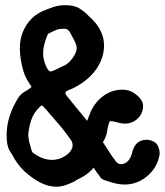

<svg xmlns="http://www.w3.org/2000/svg" viewBox="-20 -684 633 737"><path d="M195.3 32.7Q138.7 32.7 71.8 -28.3Q44.4 -55.7 26.9 -89.8Q22 -98.1 16.1 -106.9Q5.4 -126 5.4 -165.5Q5.4 -237.8 51.3 -310.5Q63 -326.7 80.6 -335.4Q84.5 -337.9 88.4 -340.3Q100.6 -348.6 100.6 -350.6Q100.6 -353.5 94.2 -361.3Q77.6 -385.7 70.3 -409.7Q63 -433.6 59.6 -456.1Q56.2 -478.5 56.2 -498.5Q56.2 -529.3 64.9 -553.7Q90.3 -625 161.6 -648.4L172.9 -652.8Q199.7 -664.1 230.5 -664.1Q264.6 -664.1 283.9 -652.3Q303.2 -640.6 318.8 -624.5L319.3 -623.5Q379.4 -572.3 379.4 -508.8Q379.4 -487.3 372.6 -464.8Q351.1 -397.9 279.3 -355.5Q265.6 -347.2 251.5 -341.3L241.2 -337.4Q231 -332.5 231 -327.6Q231 -322.8 236.8 -315.4Q271 -272.5 309.1 -227.1Q314.5 -220.7 317.4 -212.4L313 -217.8Q316.4 -224.1 323.7 -243.7Q338.9 -286.1 373 -313Q407.2 -339.8 449.7 -339.8Q477.1 -339.8 497.1 -325.2Q529.3 -301.8 529.3 -277.3Q529.3 -254.9 516.1 -237.3Q494.1 -209.5 458.5 -209.5Q447.3 -209.5 435.5 -212.9Q413.6 -219.2 403.3 -219.2Q402.3 -219.2 401.4 -217.8Q395 -207.5 391.1 -179.7Q388.2 -160.2 377.4 -142.1Q375.5 -139.6 375.5 -138.2Q375.5 -136.2 378.4 -132.8Q386.7 -120.6 394 -108.9Q409.2 -84.5 426.3 -62.5Q434.1 -54.2 444.8 -53.7Q475.1 -55.7 486.3 -94.7Q497.6 -147.5 542.5 -147.5Q555.7 -147.5 568.8 -141.1Q582 -134.8 587.4 -121.1Q592.8 -107.4 592.8 -96.7V-92.3Q585.4 -43 546.6 -9.3Q507.8 24.4 457.5 24.4Q431.6 24.4 395.5 12.2L380.4 7.3Q366.2 2.4 361.8 -8.8L353.5 -19.5Q342.8 -34.2 333.5 -50.8Q333.5 -50.8 342.3 -50.8Q348.6 -50.8 346.7 -49.3Q319.8 -13.2 276.4 5.4Q264.6 15.1 231 26.9Q214.4 32.7 195.3 32.7ZM174.3 -409.7Q180.7 -409.7 202.6 -420.9Q213.9 -427.2 226.1 -432.1Q243.2 -439.9 258.3 -460.4Q273.4 -481 274.4 -498Q274.4 -508.3 269.8 -519Q265.1 -529.8 254.4 -548.8L249 -559.1Q241.7 -573.7 226.6 -573.7Q207 -573.7 196.3 -569.3L185.5 -564.5Q165 -555.7 163.1 -551.8Q145.5 -511.2 145.5 -479.5Q145.5 -457.5 155.3 -433.6Q165 -409.7 174.3 -409.7ZM178.7 -70.3Q194.3 -70.3 209.5 -75.2Q248.5 -90.3 257.8 -118.2Q258.8 -121.6 258.8 -126Q258.8 -140.6 245.6 -156.2Q236.3 -168 228.5 -178.7Q220.7 -189.5 208 -204.1Q145 -279.3 140.6 -279.3Q138.7 -279.3 132.8 -273.9Q109.4 -251.5 100.1 -223.6Q90.8 -195.8 88.4 -166.5L89.4 -156.2Q90.3 -142.1 96.7 -123Q101.6 -101.6 106.4 -97.7Q143.6 -70.3 178.7 -70.3Z"/></svg>

Font: X Typewriter
Style: Bold
Weight: 700
Designer: GGBot
Version: 0.10